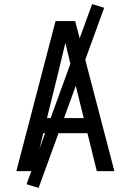

<svg xmlns="http://www.w3.org/2000/svg" viewBox="-20 -838 640 940"><path d="M60 0 188 -490 252 -735H348L412 -490L540 0H454L408 -186H192L146 0ZM390 -260 333 -490Q325 -525 316.5 -559.5Q308 -594 300 -628Q292 -594 283.5 -559.5Q275 -525 267 -490L210 -260ZM169 82 110 64 431 -818 490 -800Z"/></svg>

Font: Iosevka Fixed Extended
Style: Regular
Weight: 400
Width: 7
Monospace: yes
Designer: Belleve Invis
Foundry: Belleve Invis
Version: Version 24.1.1; ttfautohint (v1.8.4)